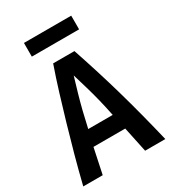

<svg xmlns="http://www.w3.org/2000/svg" viewBox="-209 -986 978 1094"><g transform="rotate(-30 280.0 -438.5)"><path d="M10 0Q33 -94 58 -185Q83 -276 108.5 -363Q134 -450 159.5 -533Q185 -616 212 -693H352Q378 -616 404.5 -532Q431 -448 456 -360.5Q481 -273 504.5 -182.5Q528 -92 550 0H417L382 -166H173L138 0ZM198 -269H359Q348 -324 335.5 -375Q323 -426 308.5 -475.5Q294 -525 279 -575Q264 -525 249.5 -475Q235 -425 222.5 -374.5Q210 -324 198 -269ZM126 -787V-877H437V-787Z"/></g></svg>

Font: Ubuntu Sans Mono SemiBold
Style: Regular
Weight: 600
Monospace: yes
Designer: Dalton Maag Ltd
Foundry: Dalton Maag Ltd
Version: Version 1.006